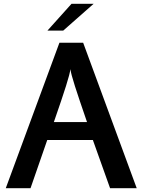

<svg xmlns="http://www.w3.org/2000/svg" viewBox="-20 -996 754 1016"><path d="M10.5 0 294.5 -770H420L703.5 0H562.5L471.5 -255H230L141.5 0ZM265 -350H440.5Q397.5 -474.5 376.5 -540.2Q355.5 -606 352.5 -630Q350 -606.5 329.2 -540.8Q308.5 -475 265 -350ZM231 -834 358.5 -976H475.5L314.5 -834Z"/></svg>

Font: Junction SemiBold
Style: Regular
Weight: 600
Designer: Caroline Hadilaksono
Foundry: Caroline Hadilaksono, Tyler Finck, The League of Moveable Type
Version: Version 2.000; ttfautohint (v1.8.3)